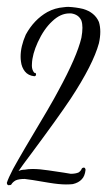

<svg xmlns="http://www.w3.org/2000/svg" viewBox="-20 -535 312 559"><path d="M179 -515Q201 -514 222 -509Q256 -499 268 -471Q272 -458 272 -442.5Q272 -427 268 -409Q251 -347 186 -248Q150 -194 72 -89Q44 -52 34 -37Q42 -41 52 -41Q62 -43 75 -43Q95 -43 121 -39Q176 -31 186 -29Q200 -29 209 -33Q216 -38 218 -44L220 -46Q222 -47 223 -47Q226 -47 227 -46Q229 -43 229 -41V-40Q227 -22 218 -13Q209 -3 192 1Q184 2 172 2Q152 2 122 -3Q64 -13 52 -14Q35 -14 26 -10Q17 -5 13 2L12 3Q10 4 7 4Q4 5 2 3Q0 0 0 -2V-3Q4 -16 18 -43Q30 -65 54 -106Q132 -236 150 -271Q204 -370 217 -425Q220 -442 220 -454Q220 -466 217 -475Q209 -493 187 -496Q185 -496 182 -496Q156 -496 132 -473Q108 -451 90 -412Q74 -377 73 -349Q72 -337 76 -329Q78 -325 80 -323Q83 -323 84 -322Q86 -317 84 -315Q82 -313 80 -313Q62 -315 52.5 -327Q43 -339 41 -356Q40 -363 40 -370Q40 -400 55 -434Q79 -478 118 -500Q140 -512 166 -514Q173 -515 179 -515Z"/></svg>

Font: Maria
Style: Christmas
Weight: 400
Designer: Muhammad Yoni
Version: Version 001.000